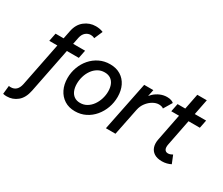

<svg xmlns="http://www.w3.org/2000/svg" viewBox="-210 -1159 2039 1757"><g transform="rotate(30 809.5 -281.0)"><path d="M-19 201.7Q-27.8 201.7 -37.8 200.9Q-47.9 200.2 -58.1 197.3L-48.8 108.4Q-43 110.4 -37.8 110.6Q-32.7 110.8 -28.8 110.8Q5.4 110.8 27.6 90.1Q49.8 69.3 58.6 27.3L184.1 -604Q199.2 -681.2 251.2 -721.9Q303.2 -762.7 368.7 -762.7Q388.2 -762.7 407.7 -759.5Q427.2 -756.3 446.8 -748L408.7 -659.7Q399.4 -665 388.9 -667.7Q378.4 -670.4 368.7 -670.4Q337.9 -670.4 314.2 -650.1Q290.5 -629.9 282.2 -591.3L156.7 40.5Q140.1 122.6 92 162.1Q43.9 201.7 -19 201.7ZM64.9 -433.6 82 -519H394L377 -433.6Z M588.9 7.8Q523.9 7.8 477.1 -22.2Q430.2 -52.2 404.8 -104.2Q379.4 -156.2 379.4 -222.7Q379.4 -282.7 399.7 -337.6Q419.9 -392.6 457 -435.1Q494.1 -477.5 544.7 -502.2Q595.2 -526.9 656.2 -526.9Q721.7 -526.9 768.1 -498Q814.5 -469.2 839.1 -418.5Q863.8 -367.7 863.8 -301.8Q863.8 -241.2 843.8 -185.8Q823.7 -130.4 787.1 -86.7Q750.5 -43 700 -17.6Q649.4 7.8 588.9 7.8ZM591.8 -82Q630.9 -82 662.6 -100.8Q694.3 -119.6 717 -151.6Q739.7 -183.6 751.7 -222.7Q763.7 -261.7 763.7 -301.3Q763.7 -342.3 750.7 -373Q737.8 -403.8 712.4 -420.7Q687 -437.5 649.9 -437.5Q610.4 -437.5 578.6 -418.7Q546.9 -399.9 524.7 -368.4Q502.4 -336.9 491 -298.3Q479.5 -259.8 479.5 -220.2Q479.5 -179.2 492.2 -147.9Q504.9 -116.7 530 -99.4Q555.2 -82 591.8 -82Z M913.6 0 1018.6 -519H1115.2L1101.1 -450.7H1112.8L1085.9 -419.4Q1097.2 -448.7 1123.8 -473.4Q1150.4 -498 1185.3 -512.9Q1220.2 -527.8 1257.3 -527.8Q1284.7 -527.8 1302.7 -520.8Q1320.8 -513.7 1328.1 -505.9L1274.9 -417Q1269.5 -423.3 1255.4 -427.5Q1241.2 -431.6 1226.1 -431.6Q1195.8 -431.6 1163.6 -413.1Q1131.3 -394.5 1106.2 -361.8Q1081.1 -329.1 1072.3 -285.6L1014.6 0Z M1507.8 6.3Q1456.5 6.3 1425 -13.9Q1393.6 -34.2 1382.3 -69.6Q1371.1 -105 1379.9 -149.9L1484.9 -683.1H1585.4L1481.9 -157.2Q1474.6 -121.1 1485.1 -102.5Q1495.6 -84 1520 -84Q1533.2 -84 1545.9 -89.1Q1558.6 -94.2 1566.9 -99.1L1600.6 -16.1Q1582.5 -6.3 1558.1 0Q1533.7 6.3 1507.8 6.3ZM1354 -433.6 1371.1 -519H1672.9L1655.8 -433.6Z"/></g></svg>

Font: Reddit Sans Medium
Style: Italic
Weight: 500
Italic angle: -11.25°
Designer: Stephen Hutchings
Version: Version 1.013